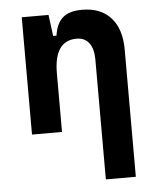

<svg xmlns="http://www.w3.org/2000/svg" viewBox="-53 -573 693 844"><g transform="rotate(-5 293.0 -151.0)"><path d="M379.9 224.6V-304.2Q379.9 -351.6 360.6 -377.2Q341.3 -402.8 305.5 -402.8Q206.1 -402.8 206.1 -258.3L175.8 -423.8H218.8Q226.1 -476.1 254.4 -501.7Q282.7 -527.3 340.3 -527.3Q422.4 -527.3 467.3 -477.5Q512.2 -427.7 512.2 -336.9V224.6ZM73.7 0V-517.6H191.9L206.1 -408.2V0Z"/></g></svg>

Font: Cascadia Mono PL
Style: Regular
Weight: 400
Monospace: yes
Designer: Aaron Bell
Foundry: Saja Typeworks
Version: Version 2102.003